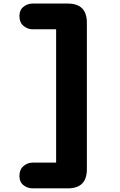

<svg xmlns="http://www.w3.org/2000/svg" viewBox="-20 -794 659 1052"><path d="M158.5 238Q131 238 108.8 220.8Q86.5 203.5 86.5 169Q86.5 135 108.8 116Q131 97 158.5 97H287.5V-633.5H158.5Q131 -633.5 108.8 -652.2Q86.5 -671 86.5 -705Q86.5 -739.5 108.8 -757Q131 -774.5 158.5 -774.5H351.5Q456 -774.5 456 -669.5V133.5Q456 238 351.5 238Z"/></svg>

Font: Sono ExtraLight Monospace ExtraBold
Style: Regular
Weight: 800
Version: Version 2.112